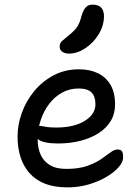

<svg xmlns="http://www.w3.org/2000/svg" viewBox="-20 -801 606 831"><path d="M272 10Q215 10 174.5 -6Q134 -22 107.5 -52Q81 -82 68.5 -122Q56 -162 56 -210Q56 -261 74.5 -312.5Q93 -364 128 -406.5Q163 -449 212 -475Q261 -501 322 -501Q369 -501 404 -484Q439 -467 458.5 -433.5Q478 -400 478 -349Q478 -308 459 -277Q440 -246 406.5 -224.5Q373 -203 328 -191.5Q283 -180 231 -180Q171 -180 147 -196.5Q123 -213 123 -233Q123 -245 129 -250.5Q135 -256 149 -256Q160 -256 176.5 -252.5Q193 -249 224 -249Q274 -249 311.5 -261.5Q349 -274 371 -297Q393 -320 393 -350Q393 -384 376 -401Q359 -418 320 -418Q281 -418 248.5 -400Q216 -382 192.5 -351Q169 -320 156 -280.5Q143 -241 143 -198Q143 -162 155 -133.5Q167 -105 194 -87.5Q221 -70 267 -70Q321 -70 357.5 -83Q394 -96 418 -112.5Q442 -129 458.5 -141.5Q475 -154 489 -154Q503 -154 508 -146Q513 -138 513 -120Q513 -100 493.5 -77.5Q474 -55 440 -35Q406 -15 363 -2.5Q320 10 272 10ZM279 -569Q260 -569 249 -577.5Q238 -586 238 -599Q238 -614 249 -624Q260 -634 279 -649Q305 -670 315.5 -687Q326 -704 333 -733Q342 -761 353 -771Q364 -781 380 -781Q406 -781 418 -768Q430 -755 430 -731Q430 -690 407 -652.5Q384 -615 349 -592Q314 -569 279 -569Z"/></svg>

Font: Shantell Sans
Style: Regular
Weight: 400
Designer: Stephen Nixon, Anya Danilova, Shantell Martin
Foundry: Arrow Type
Version: Version 1.008;[ac192a2d6]